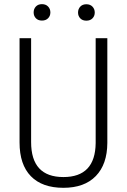

<svg xmlns="http://www.w3.org/2000/svg" viewBox="-20 -895 610 925"><path d="M497.1 -710.9V-206.5Q496.6 -103.5 441.7 -46.9Q386.7 9.8 285.6 9.8Q183.1 9.8 128.7 -46.1Q74.2 -102.1 74.2 -208.5V-710.9H129.9V-210.4Q129.9 -42 285.6 -42Q439 -42 440.9 -205.6V-710.9ZM142.1 -835Q142.1 -852.1 152.8 -863.5Q163.6 -875 182.1 -875Q200.7 -875 211.7 -863.5Q222.7 -852.1 222.7 -835Q222.7 -818.4 211.7 -807.1Q200.7 -795.9 182.1 -795.9Q163.6 -795.9 152.8 -807.1Q142.1 -818.4 142.1 -835ZM356 -834.5Q356 -851.6 366.7 -863Q377.4 -874.5 396 -874.5Q414.6 -874.5 425.5 -863Q436.5 -851.6 436.5 -834.5Q436.5 -817.9 425.5 -806.6Q414.6 -795.4 396 -795.4Q377.4 -795.4 366.7 -806.6Q356 -817.9 356 -834.5Z"/></svg>

Font: Roboto Condensed Light
Style: Regular
Weight: 300
Designer: Google
Version: Version 2.134; 2016